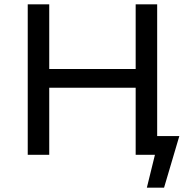

<svg xmlns="http://www.w3.org/2000/svg" viewBox="-20 -720 888 893"><path d="M611 -700H711V0H611ZM209 0H109V-700H209ZM620 -312H199V-399H620ZM663 153 707 -26 746 0H615V-87H814L743 153Z"/></svg>

Font: MOST Montserrat Medium
Style: Regular
Weight: 500
Designer: Julieta Ulanovsky
Foundry: Julieta Ulanovsky
Version: Version 8.000;March 11, 2024;FontCreator 15.0.0.2926 64-bit